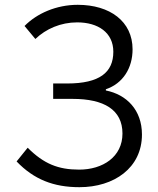

<svg xmlns="http://www.w3.org/2000/svg" viewBox="-20 -765 656 798"><path d="M310 13C454 13 570 -67 570 -206C570 -308 506 -372 420 -389V-394C491 -418 531 -482 531 -560C531 -676 437 -745 303 -745C214 -745 133 -709 82 -657L127 -603C171 -645 232 -672 301 -672C387 -672 451 -630 451 -550C451 -464 394 -418 259 -418H201V-354H282C412 -354 489 -309 489 -210C489 -113 407 -60 309 -60C222 -60 162 -84 95 -151L49 -94C121 -19 203 13 310 13Z"/></svg>

Font: Noto Sans CJK HK DemiLight
Style: Regular
Weight: 350
Designer: Ryoko NISHIZUKA 西塚涼子 (kana, bopomofo & ideographs); Paul D. Hunt (Latin, Greek & Cyrillic); Sandoll Communications 산돌커뮤니
Foundry: Adobe
Version: Version 2.004;hotconv 1.0.118;makeotfexe 2.5.65603